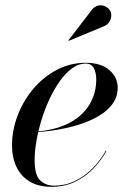

<svg xmlns="http://www.w3.org/2000/svg" viewBox="-20 -713 507 743"><path d="M179 10Q129 10 95 -10.5Q61 -31 43.8 -67Q26.5 -103 26.5 -150Q26.5 -208.5 48 -265.5Q69.5 -322.5 108.5 -368.8Q147.5 -415 199.5 -442.5Q251.5 -470 312 -470Q370.5 -470 403 -442Q435.5 -414 435.5 -373Q435.5 -333.5 409 -302.8Q382.5 -272 337 -250.8Q291.5 -229.5 234.8 -217.2Q178 -205 116.5 -201V-203.5Q159.5 -206.5 196 -216.8Q232.5 -227 261.2 -244.5Q290 -262 310.2 -286Q330.5 -310 341.5 -340.2Q352.5 -370.5 352.5 -406Q352.5 -429 343.8 -448Q335 -467 311 -467Q284.5 -467 259.5 -449Q234.5 -431 212.5 -400.2Q190.5 -369.5 172.2 -331Q154 -292.5 141 -250.2Q128 -208 121 -167.5Q114 -127 114 -93Q114 -36 135.2 -15.2Q156.5 5.5 189.5 5.5Q232 5.5 269.2 -12.2Q306.5 -30 337 -60.5Q367.5 -91 389.5 -130L392 -129Q371.5 -92 340.8 -60.2Q310 -28.5 269.8 -9.2Q229.5 10 179 10ZM246 -555 244.5 -556.5 335.5 -675Q344 -685.5 354.2 -689.5Q364.5 -693.5 374.2 -692.2Q384 -691 392.2 -685.8Q400.5 -680.5 405 -673.5Q411.5 -663.5 410.5 -650.5Q409.5 -637.5 402.2 -627Q395 -616.5 382.5 -611.5Z"/></svg>

Font: Bodoni Moda 72pt Medium
Style: Italic
Weight: 500
Italic angle: -13°
Designer: Owen Earl
Foundry: indestructible type
Version: Version 2.004